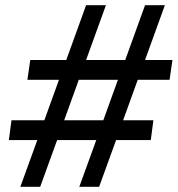

<svg xmlns="http://www.w3.org/2000/svg" viewBox="-20 -716 684 736"><path d="M536 -486H641L630 -410H508L452 -255H568L558 -179H425L360 0H284L349 -179H199L134 0H58L123 -179H14L24 -255H150L206 -410H85L96 -486H234L310 -696H386L310 -486H460L536 -696H612ZM282 -410 226 -255H376L432 -410Z"/></svg>

Font: Chivo
Style: Italic
Weight: 400
Italic angle: -8.05°
Designer: Hector Gatti
Foundry: Omnibus-Type
Version: Version 1.007